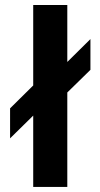

<svg xmlns="http://www.w3.org/2000/svg" viewBox="-20 -742 398 762"><path d="M338.9 -464.8 247.1 -375V0H111.8V-283.2L20 -192.9V-312L111.8 -402.8V-722.2H247.1V-496.1L338.9 -586.9Z"/></svg>

Font: Perun
Style: Bold
Weight: 700
Foundry: Copyright (c) Stefan Peev, Context Ltd, 2016
Version: Version 1.0000